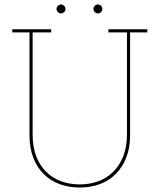

<svg xmlns="http://www.w3.org/2000/svg" viewBox="-20 -831 714 859"><path d="M497 -52Q527 -81 544.5 -125Q562 -169 562 -226V-686H639V-700H465V-686H548V-229Q548 -175 532 -133.5Q516 -92 488 -64Q460 -35 421 -20.5Q382 -6 337 -6Q291 -6 252 -20.5Q213 -35 185 -64Q157 -92 141.5 -133.5Q126 -175 126 -229V-686H209V-700H35V-686H112V-226Q112 -169 129 -125Q146 -81 176 -52Q206 -22 247.5 -7Q289 8 337 8Q385 8 426 -7Q467 -22 497 -52ZM438 -791Q438 -799 432 -805Q426 -811 418 -811Q410 -811 404 -805Q398 -799 398 -791Q398 -783 404 -777Q410 -771 418 -771Q426 -771 432 -777Q438 -783 438 -791ZM273 -791Q273 -799 267 -805Q261 -811 253 -811Q245 -811 239 -805Q233 -799 233 -791Q233 -783 239 -777Q245 -771 253 -771Q261 -771 267 -777Q273 -783 273 -791Z"/></svg>

Font: Josefin Slab Thin Thin
Style: Regular
Weight: 250
Version: Version 2.000